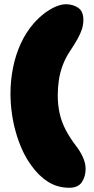

<svg xmlns="http://www.w3.org/2000/svg" viewBox="-20 -666 444 906"><path d="M307 220Q250.5 220 205.2 190.8Q160 161.5 127 113.5Q103 81 85 41.2Q67 1.5 54.5 -42.8Q42 -87 35.8 -132.8Q29.5 -178.5 29.5 -224Q29.5 -288 41.8 -348Q54 -408 78.2 -460.8Q102.5 -513.5 138.5 -555Q163 -583 189.8 -603.2Q216.5 -623.5 243 -634.8Q269.5 -646 291 -646Q323.5 -646 348.5 -629.5Q373.5 -613 373.5 -571.5Q373.5 -550.5 366.8 -529Q360 -507.5 346 -482.5Q332 -457.5 310.5 -425Q289 -393 276 -358.2Q263 -323.5 257.8 -287.8Q252.5 -252 252.5 -216Q252.5 -170 261.8 -129.5Q271 -89 291 -51.2Q311 -13.5 341 25.5Q359.5 49.5 371.8 77.2Q384 105 384 131.5Q384 166.5 366.5 193.2Q349 220 307 220Z"/></svg>

Font: Gluten ExtraBold
Style: Regular
Weight: 800
Designer: Tyler Finck
Foundry: Etcetera Type Company
Version: Version 1.300